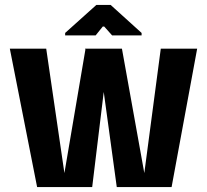

<svg xmlns="http://www.w3.org/2000/svg" viewBox="-20 -761 842 781"><path d="M328 -563H476L402 -387L355 0H131L20 -563H168L242 -57ZM634 -563H782L678 0H455L402 -387L326 -563H476L567 -57ZM245 -617V-627L372 -741H430L556 -627V-617H436L404 -653H398L369 -617Z"/></svg>

Font: Darker Grotesque Light Black
Style: Regular
Weight: 900
Version: Version 1.000;gftools[0.9.28]